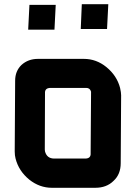

<svg xmlns="http://www.w3.org/2000/svg" viewBox="-20 -893 646 913"><path d="M369 -873H495L489 -755H364ZM120 -870H245L239 -752H114ZM52 -509Q52 -555 82 -584Q114 -613 160 -613H379Q438 -613 486 -574Q536 -533 551 -475Q556 -453 556 -440L554 -117Q554 -64 520 -33Q487 0 433 0H227Q168 0 119 -39Q69 -80 54 -139Q50 -154 50 -173ZM193 -182Q193 -177 194 -173Q203 -139 238 -139H385Q413 -139 411 -165L413 -453V-457Q408 -475 390 -475H221Q192 -475 194 -449Z"/></svg>

Font: Covid19
Style: Regular
Weight: 400
Designer: Peter Wiegel
Foundry: (c) CAT - Ing. Peter Wiegel.  for Rudolf Maass + Partner GmbH
Version: Version 001.000